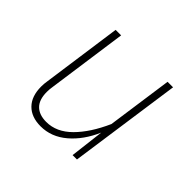

<svg xmlns="http://www.w3.org/2000/svg" viewBox="-131 -674 839 839"><g transform="rotate(45 288.0 -255.0)"><path d="M90 -115Q90 -132 93 -150L145 -520H179L127 -150Q124 -132 124 -116Q124 -68 147.5 -44.5Q171 -21 215 -21Q278 -21 330.5 -73.5Q383 -126 423 -216L466 -520H500L426 0H399L418 -158Q385 -82 331 -36Q277 10 211 10Q154 10 122 -22.5Q90 -55 90 -115Z"/></g></svg>

Font: FiraGO UltraLight
Style: Italic
Weight: 200
Italic angle: -8°
Designer: bBox Type GmbH
Foundry: bBox Type GmbH
Version: Version 1.001